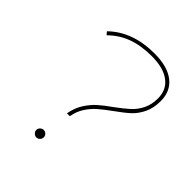

<svg xmlns="http://www.w3.org/2000/svg" viewBox="-197 -824 948 948"><g transform="rotate(45 277.0 -350.0)"><path d="M379 -374Q421 -405 445 -427Q469 -449 485.5 -481.5Q502 -514 502 -558Q502 -618 458 -651Q414 -684 333 -684Q257 -684 201 -663Q145 -642 102 -599L89 -614Q180 -703 333 -703Q423 -703 472 -665.5Q521 -628 521 -558Q521 -509 503.5 -473Q486 -437 460.5 -413.5Q435 -390 390 -358Q350 -329 326.5 -308.5Q303 -288 283 -258Q263 -228 256 -188H236Q244 -233 265.5 -266.5Q287 -300 313 -323Q339 -346 379 -374ZM187 -23Q187 -34 195 -41.5Q203 -49 213 -49Q224 -49 231.5 -41.5Q239 -34 239 -23Q239 -13 231.5 -5Q224 3 213 3Q203 3 195 -5Q187 -13 187 -23Z"/></g></svg>

Font: Montserrat Alternates Thin
Style: Italic
Weight: 250
Italic angle: -11.3°
Designer: Julieta Ulanovsky
Foundry: Julieta Ulanovsky
Version: Version 7.200